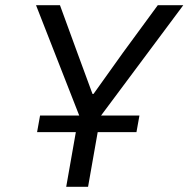

<svg xmlns="http://www.w3.org/2000/svg" viewBox="-20 -718 724 738"><path d="M118.5 -698H210.5L277 -516L335.5 -357H339.5L453 -516L586.5 -698H684.5L368.5 -274H516L504.5 -210H355.5L318.5 0H234.5L271.5 -210H122.5L134 -274H284.5Z"/></svg>

Font: JuliaMono ExtraBoldItalic
Style: Regular
Weight: 800
Italic angle: -9°
Monospace: yes
Designer: cormullion
Foundry: corm
Version: Version 0.049; ttfautohint (v1.8.4)